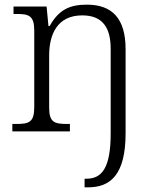

<svg xmlns="http://www.w3.org/2000/svg" viewBox="-20 -564 661 824"><path d="M343 240H358C453 240 519 187 519 8V-353C519 -485 461 -544 353 -544C281 -544 233 -524 193 -452H188L180 -536H38V-504H53C103 -504 127 -497 127 -433V-105C127 -39 105 -32 49 -32H33V0H280V-32H270C214 -32 191 -38 191 -102V-326C191 -414 224 -498 333 -498C423 -498 455 -442 455 -354V9C455 157 417 203 351 203H343Z"/></svg>

Font: Noto Serif Tamil Light
Style: Italic
Weight: 300
Italic angle: -12°
Designer: Indian Type Foundry, Tom Grace, and the Monotype Design Team
Foundry: Monotype Imaging Inc.
Version: Version 2.003